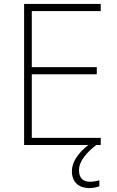

<svg xmlns="http://www.w3.org/2000/svg" viewBox="-20 -734 591 972"><path d="M380 128C380 79 421 37 467 0H490V-36H141V-358H470V-394H141V-678H490V-714H102V0H427C373 43 344 87 344 133C344 189 380 218 431 218C453 218 470 214 483 209V179C472 182 455 186 435 186C398 186 380 165 380 128Z"/></svg>

Font: Noto Sans Myanmar UI ExtraLight
Style: Regular
Weight: 200
Designer: Monotype Design Team
Foundry: Monotype Imaging Inc.
Version: Version 2.103